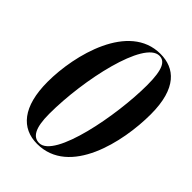

<svg xmlns="http://www.w3.org/2000/svg" viewBox="-214 -825 936 936"><g transform="rotate(45 253.5 -357.0)"><path d="M216 11C438 11 506 -292 506 -483C506 -663 429 -725 331 -725C115 -725 38 -425 38 -240C38 -68 108 11 216 11ZM220 1C179 1 154 -35 154 -135C154 -370 230 -715 334 -715C372 -715 393 -679 393 -571C393 -365 325 1 220 1Z"/></g></svg>

Font: Noto Serif Display Condensed
Style: Bold Italic
Weight: 700
Width: 3
Italic angle: -12°
Designer: Monotype Design Team
Foundry: Monotype Imaging Inc.
Version: Version 2.009